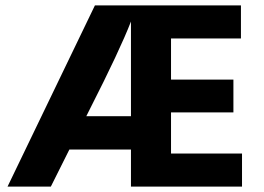

<svg xmlns="http://www.w3.org/2000/svg" viewBox="-20 -694 980 714"><path d="M301 -262H467V-614Q426 -508 313 -286ZM616 -123H880V0H467V-138H238L169 0H8L333 -674H876V-551H616V-398H848V-276H616Z"/></svg>

Font: Hind Bold
Style: Regular
Weight: 700
Designer: Manushi Parikh, Satya Rajpurohit
Foundry: Indian Type Foundry
Version: Version 1.201;PS 1.0;hotconv 1.0.78;makeotf.lib2.5.61930; tt